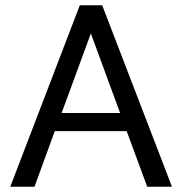

<svg xmlns="http://www.w3.org/2000/svg" viewBox="-20 -709 692 729"><path d="M461 -211H188L111 0H19L283 -689H368L633 0H539ZM436 -280 325 -582 214 -280Z"/></svg>

Font: Martel Sans
Style: Regular
Weight: 400
Designer: Dan Reynolds and Mathieu Réguer
Foundry: Dan Reynolds and Mathieu Réguer
Version: Version 1.002; ttfautohint (v1.1) -l 5 -r 5 -G 72 -x 0 -D la